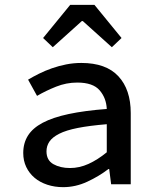

<svg xmlns="http://www.w3.org/2000/svg" viewBox="-20 -761 640 793"><path d="M241 12Q206 12 175.5 2Q145 -8 123 -26.5Q101 -45 88.5 -71Q76 -97 76 -129Q76 -170 95.5 -201Q115 -232 156.5 -254Q198 -276 263.5 -290Q329 -304 421 -311Q419 -356 391.5 -388Q364 -420 299 -420Q254 -420 211.5 -403Q169 -386 133 -365L96 -432Q116 -444 141 -456.5Q166 -469 194.5 -479Q223 -489 253.5 -495Q284 -501 316 -501Q418 -501 469 -446Q520 -391 520 -294V0H439L431 -63H428Q389 -33 340.5 -10.5Q292 12 241 12ZM269 -67Q308 -67 345.5 -84Q383 -101 421 -132V-248Q349 -242 301 -232.5Q253 -223 224.5 -208.5Q196 -194 184 -176Q172 -158 172 -136Q172 -99 200.5 -83Q229 -67 269 -67ZM198 -566 158 -604 270 -741H370L482 -604L442 -566L322 -674H318Z"/></svg>

Font: Source Code Pro Medium
Style: Regular
Weight: 500
Monospace: yes
Designer: Paul D. Hunt, Teo Tuominen
Foundry: Adobe Systems Incorporated
Version: Version 2.030;PS 1.000;hotconv 16.6.51;makeotf.lib2.5.65220